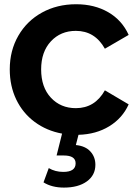

<svg xmlns="http://www.w3.org/2000/svg" viewBox="-20 -622 634 897"><path d="M470 -200 581.1 -134.4Q552.2 -70 490.6 -32.2Q428.9 5.6 346.7 7.8L334.4 55.6Q378.9 60 402.2 85.6Q425.6 111.1 425.6 147.8Q425.6 196.7 385.6 225.6Q345.6 254.4 278.9 254.4Q222.2 254.4 183.3 230L207.8 163.3Q237.8 181.1 275.6 181.1Q333.3 181.1 333.3 141.1Q333.3 104.4 277.8 104.4H244.4L270 2.2Q197.8 -11.1 142.2 -52.2Q86.7 -93.3 56.1 -156.7Q25.6 -220 25.6 -297.8Q25.6 -385.6 65.6 -455Q105.6 -524.4 176.1 -563.3Q246.7 -602.2 335.6 -602.2Q421.1 -602.2 485.6 -565Q550 -527.8 581.1 -458.9L470 -394.4Q423.3 -477.8 334.4 -477.8Q263.3 -477.8 217.8 -428.9Q172.2 -380 172.2 -297.8Q172.2 -214.4 217.8 -165.6Q263.3 -116.7 334.4 -116.7Q423.3 -116.7 470 -200Z"/></svg>

Font: Paperlogy 7 Bold
Style: Regular
Weight: 700
Designer: redesigned by Lee Juim, glyphs from Gmarket Sans & Montserrat
Foundry: PT&
Version: Version 1.001